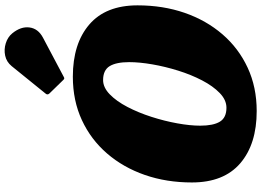

<svg xmlns="http://www.w3.org/2000/svg" viewBox="-169 -934 1123 825"><g transform="rotate(-90 392.5 -521.5)"><path d="M265 -222.5Q265 -166.5 282.2 -138.2Q299.5 -110 342 -110Q375.5 -110 405.2 -138.8Q435 -167.5 459.5 -214.5Q484 -261.5 501.5 -317.5Q519 -373.5 528.5 -428.8Q538 -484 538 -528Q538 -583.5 520.8 -611.8Q503.5 -640 461 -640Q429 -640 399.5 -611.2Q370 -582.5 345.5 -535.5Q321 -488.5 303 -432.5Q285 -376.5 275 -321.2Q265 -266 265 -222.5ZM328 20Q185.5 20 103.2 -50.8Q21 -121.5 21 -258.5Q21 -367.5 53.2 -460.5Q85.5 -553.5 145.5 -623Q205.5 -692.5 289 -731.2Q372.5 -770 475.5 -770Q617.5 -770 699.8 -699.2Q782 -628.5 782 -492Q782 -382.5 749.8 -289.5Q717.5 -196.5 657.5 -127Q597.5 -57.5 514 -18.8Q430.5 20 328 20ZM662 -1030Q692 -993 687 -956Q682 -919 643.5 -898.5L475.5 -809.5Q470 -806 467 -807Q464 -808 460 -812.5L403.5 -870.5Q395 -879.5 404 -888.5L521 -1033Q539 -1055 565.8 -1060.8Q592.5 -1066.5 619 -1058.2Q645.5 -1050 662 -1030Z"/></g></svg>

Font: Besley* Narrow Fatface
Style: Italic
Weight: 900
Width: 4
Italic angle: -13°
Designer: Owen Earl
Foundry: indestructible type*
Version: Version 3.000; ttfautohint (v1.8.3)